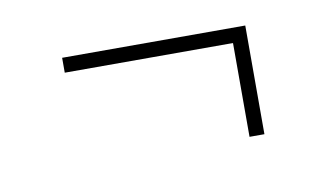

<svg xmlns="http://www.w3.org/2000/svg" viewBox="-33 -509 432 254"><g transform="rotate(-10 183.0 -382.0)"><path d="M286 -309V-435H60V-455H306V-309Z"/></g></svg>

Font: Big Shoulders Stencil Display Thin
Style: Regular
Weight: 100
Designer: Patric King
Foundry: XO Type Co
Version: Version 1.000